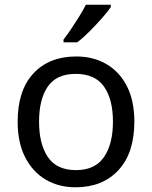

<svg xmlns="http://www.w3.org/2000/svg" viewBox="-20 -786 645 816"><path d="M551 -269Q551 -136 483.5 -63Q416 10 301 10Q230 10 174.5 -22.5Q119 -55 87 -117.5Q55 -180 55 -269Q55 -402 122 -474Q189 -546 304 -546Q377 -546 432.5 -513.5Q488 -481 519.5 -419.5Q551 -358 551 -269ZM146 -269Q146 -174 183.5 -118.5Q221 -63 303 -63Q384 -63 422 -118.5Q460 -174 460 -269Q460 -364 422 -418Q384 -472 302 -472Q220 -472 183 -418Q146 -364 146 -269ZM451 -756Q439 -738 414 -709.5Q389 -681 360.5 -652.5Q332 -624 308 -606H250V-618Q265 -637 282.5 -663Q300 -689 317 -716.5Q334 -744 345 -766H451Z"/></svg>

Font: Noto Sans Nushu
Style: Regular
Weight: 400
Designer: Lisa Huang
Foundry: Lisa Huang
Version: Version 1.003; ttfautohint (v1.8.4.7-5d5b)